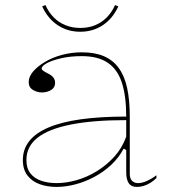

<svg xmlns="http://www.w3.org/2000/svg" viewBox="-20 -721 666 756"><path d="M302 -515Q353 -515 388.5 -500Q424 -485 447 -454Q470 -423 480.5 -375Q491 -327 491 -262V-37Q491 -17 500.5 -8.5Q510 0 523 0Q540 0 559.5 -9Q579 -18 596 -31V-20Q585 -9 572 -1Q559 7 545.5 11Q532 15 519 15Q497 15 487 0.5Q477 -14 477 -43Q477 -76 477 -91.5Q477 -107 477 -114.5Q477 -122 477 -130L467 -136Q448 -100 418 -72Q388 -44 351.5 -24.5Q315 -5 276.5 5Q238 15 203 15Q167 15 137 4.5Q107 -6 88.5 -29.5Q70 -53 70 -91Q70 -176 171 -219Q272 -262 477 -262Q477 -344 459.5 -396.5Q442 -449 403.5 -474.5Q365 -500 302 -500Q256 -500 220 -491.5Q184 -483 164 -472Q144 -461 144 -451Q144 -447 150 -442.5Q156 -438 172 -430Q197 -417 197 -395Q197 -376 181 -366.5Q165 -357 145 -357Q126 -357 109.5 -367Q93 -377 93 -398Q93 -419 110.5 -439.5Q128 -460 157.5 -477.5Q187 -495 224.5 -505Q262 -515 302 -515ZM477 -248Q346 -248 258.5 -230.5Q171 -213 127.5 -178.5Q84 -144 84 -91Q84 -58 100 -38Q116 -18 143 -9Q170 0 203 0Q240 0 281 -11.5Q322 -23 360.5 -46.5Q399 -70 430 -104Q461 -138 477 -183ZM296 -596Q246 -596 207 -622Q168 -648 146 -696L159 -701Q172 -672 192 -652Q212 -632 238.5 -621.5Q265 -611 296 -611Q328 -611 354 -621.5Q380 -632 400 -652Q420 -672 433 -701L446 -696Q424 -648 385 -622Q346 -596 296 -596Z"/></svg>

Font: Kalnia Thin
Style: Regular
Weight: 250
Designer: Frida Medrano
Foundry: Frida Medrano
Version: Version 1.105